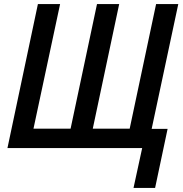

<svg xmlns="http://www.w3.org/2000/svg" viewBox="-20 -734 906 952"><path d="M685 0H17L168 -714H278L146 -96H330L461 -714H571L440 -96H623L754 -714H864L732 -95H811L749 198H642Z"/></svg>

Font: Noto Sans UI NarrowMedium
Style: Italic
Weight: 500
Width: 4
Italic angle: -12°
Designer: Monotype Design Team
Foundry: Monotype Imaging Inc.
Version: Version 1.001